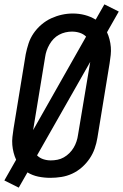

<svg xmlns="http://www.w3.org/2000/svg" viewBox="-28 -808 565 881"><path d="M58 53 -8 20 46 -75Q39 -90 34.5 -107.5Q30 -125 28.5 -143Q27 -161 29 -179.5Q31 -198 34 -217L90 -559Q95 -584 103 -608.5Q111 -633 126 -655Q141 -677 162 -695Q183 -713 207 -724Q231 -735 256 -740.5Q281 -746 306 -746Q335 -746 361.5 -739Q388 -732 411 -718L451 -788L517 -755L463 -660Q470 -645 474.5 -627.5Q479 -610 480.5 -592Q482 -574 480 -555.5Q478 -537 475 -518L419 -176Q415 -151 406.5 -126.5Q398 -102 383 -80Q368 -58 347.5 -40Q327 -22 303 -11Q279 0 253.5 4Q228 8 203 8Q175 8 148 2.5Q121 -3 98 -17ZM124 -211 367 -640Q355 -652 338 -657.5Q321 -663 302 -663Q287 -663 272 -659.5Q257 -656 243 -648.5Q229 -641 218 -629.5Q207 -618 199 -604Q191 -590 186 -575.5Q181 -561 179 -546ZM205 -72Q220 -72 235.5 -75Q251 -78 265 -86Q279 -94 290.5 -105.5Q302 -117 310 -130.5Q318 -144 323 -159Q328 -174 330 -189L386 -524L142 -95Q154 -83 170.5 -77.5Q187 -72 205 -72Z"/></svg>

Font: Iosevka Curly Medium Oblique
Style: Regular
Weight: 500
Italic angle: -9°
Monospace: yes
Designer: Belleve Invis
Foundry: Belleve Invis
Version: Version 11.1.0; ttfautohint (v1.8.3)